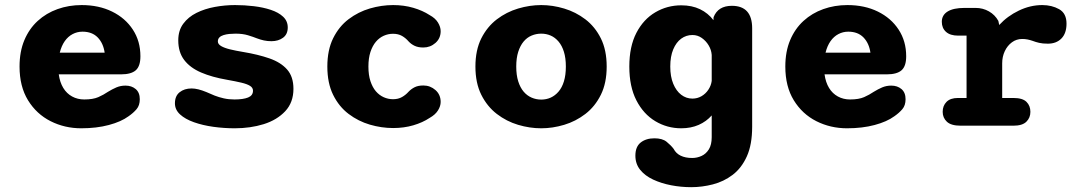

<svg xmlns="http://www.w3.org/2000/svg" viewBox="-20 -508 4373 776"><path d="M308.5 10.5Q241.5 10.5 184.5 -18.2Q127.5 -47 93.2 -102.8Q59 -158.5 59 -239Q59 -299.5 78.5 -345.8Q98 -392 132.5 -423.5Q167 -455 212.5 -471.2Q258 -487.5 310 -487.5Q379.5 -487.5 433 -461.2Q486.5 -435 517 -388.2Q547.5 -341.5 547.5 -280.5Q547.5 -240.5 528.8 -224Q510 -207.5 469 -207.5H217.5Q222 -175 235.8 -152.5Q249.5 -130 271.5 -118Q293.5 -106 320.5 -106Q356 -106 377.5 -115.5Q399 -125 416.5 -137Q433.5 -147.5 450.5 -154.8Q467.5 -162 487 -162Q512 -162 528.5 -148Q545 -134 545 -107Q545 -82 532 -66.8Q519 -51.5 499.5 -38Q469.5 -16 420 -2.8Q370.5 10.5 308.5 10.5ZM221.5 -295H403Q397.5 -333.5 374.8 -356.8Q352 -380 313.5 -380Q292 -380 273.5 -370.2Q255 -360.5 241.8 -341.8Q228.5 -323 221.5 -295Z M929 10.5Q885 10.5 842 4.5Q799 -1.5 763.8 -14Q728.5 -26.5 707.8 -45.5Q687 -64.5 687 -90.5Q687 -120 706 -135.2Q725 -150.5 754.5 -150.5Q767 -150.5 782 -146.8Q797 -143 814 -136Q830 -128.5 847.2 -121.8Q864.5 -115 884.5 -110.5Q904.5 -106 927.5 -106Q963 -106 982.8 -114Q1002.5 -122 1002.5 -141.5Q1002.5 -153.5 990.5 -161Q978.5 -168.5 955.2 -174Q932 -179.5 898 -185.5Q837 -196 792.8 -215Q748.5 -234 724.5 -265.5Q700.5 -297 700.5 -345Q700.5 -385 720.8 -412.2Q741 -439.5 774.2 -456Q807.5 -472.5 848.2 -480Q889 -487.5 930 -487.5Q968 -487.5 1005.8 -483Q1043.5 -478.5 1074.5 -468.2Q1105.5 -458 1124.2 -440.5Q1143 -423 1143 -397Q1143 -369.5 1124 -355.5Q1105 -341.5 1077 -341.5Q1061 -341.5 1047 -344.5Q1033 -347.5 1018.5 -353Q1003.5 -359 982.2 -365.5Q961 -372 932 -372Q919.5 -372 906.8 -370.8Q894 -369.5 883.5 -366.2Q873 -363 866.8 -356.8Q860.5 -350.5 860.5 -340.5Q860.5 -329.5 873.8 -321.8Q887 -314 909.8 -308.5Q932.5 -303 962.5 -298Q1023 -288 1069 -272Q1115 -256 1140.5 -227Q1166 -198 1166 -149Q1166 -94 1132.8 -58.5Q1099.5 -23 1045.8 -6.2Q992 10.5 929 10.5Z M1569 9.5Q1522 9.5 1475 -4.2Q1428 -18 1389 -47.5Q1350 -77 1326.5 -124.5Q1303 -172 1303 -239Q1303 -306 1326.5 -353.5Q1350 -401 1389 -430.5Q1428 -460 1475 -473.8Q1522 -487.5 1569 -487.5Q1612.5 -487.5 1650.2 -476.5Q1688 -465.5 1716.5 -447Q1739.5 -434.5 1750.2 -416.8Q1761 -399 1761 -382Q1761 -353 1740 -334.5Q1719 -316 1691 -316Q1670 -316 1655.8 -322.8Q1641.5 -329.5 1631 -341Q1620 -354 1604.8 -362.8Q1589.5 -371.5 1568.5 -371.5Q1549 -371.5 1531 -363.5Q1513 -355.5 1499.2 -339.2Q1485.5 -323 1477.2 -298Q1469 -273 1469 -239Q1469 -205 1477.2 -180Q1485.5 -155 1499.2 -139Q1513 -123 1531 -115Q1549 -107 1568.5 -107Q1589.5 -107 1604.8 -115.8Q1620 -124.5 1631 -137Q1642 -148.5 1656 -155.5Q1670 -162.5 1691 -162.5Q1719 -162.5 1740 -144Q1761 -125.5 1761 -96Q1761 -79 1750.2 -61.8Q1739.5 -44.5 1716.5 -31.5Q1688 -12.5 1650.2 -1.5Q1612.5 9.5 1569 9.5Z M2167.5 10.5Q2121 10.5 2074 -3.5Q2027 -17.5 1988 -47.5Q1949 -77.5 1925.2 -125Q1901.5 -172.5 1901.5 -239Q1901.5 -305.5 1925.2 -352.8Q1949 -400 1988 -429.8Q2027 -459.5 2074 -473.5Q2121 -487.5 2167.5 -487.5Q2213.5 -487.5 2260.2 -473.5Q2307 -459.5 2346 -429.8Q2385 -400 2408.5 -352.8Q2432 -305.5 2432 -239Q2432 -172.5 2408.5 -125Q2385 -77.5 2346 -47.5Q2307 -17.5 2260.2 -3.5Q2213.5 10.5 2167.5 10.5ZM2167.5 -105.5Q2188 -105.5 2205.8 -113.5Q2223.5 -121.5 2237.5 -137.8Q2251.5 -154 2259.2 -179.2Q2267 -204.5 2267 -239Q2267 -273.5 2259.2 -298.5Q2251.5 -323.5 2237.5 -340Q2223.5 -356.5 2205.8 -364.2Q2188 -372 2167.5 -372Q2147 -372 2128.5 -364.2Q2110 -356.5 2096.2 -340Q2082.5 -323.5 2074.5 -298.5Q2066.5 -273.5 2066.5 -239Q2066.5 -204.5 2074.5 -179.2Q2082.5 -154 2096.2 -137.8Q2110 -121.5 2128.5 -113.5Q2147 -105.5 2167.5 -105.5Z M2773.5 248.5Q2732.5 248.5 2692.5 240.8Q2652.5 233 2619.8 217.8Q2587 202.5 2567.5 178.5Q2548 154.5 2548 121Q2548 85 2569.5 68Q2591 51 2625 51Q2657 51 2674.2 65Q2691.5 79 2702.5 93.5Q2712 112 2731 121.2Q2750 130.5 2777.5 130.5Q2797.5 130.5 2815.5 122.2Q2833.5 114 2845 95.5Q2856.5 77 2856.5 46.5V-41.5Q2835 -17 2803.8 -3.2Q2772.5 10.5 2733.5 10.5Q2676.5 10.5 2628.5 -18.2Q2580.5 -47 2552 -102.5Q2523.5 -158 2523.5 -239Q2523.5 -320 2552 -375Q2580.5 -430 2628.5 -458.2Q2676.5 -486.5 2733.5 -486.5Q2776.5 -486.5 2809.2 -470.8Q2842 -455 2863.5 -426.5L2864 -438.5Q2882 -484.5 2938 -484.5Q3020 -484.5 3020 -393.5V4Q3020 76.5 2998.5 124Q2977 171.5 2941 198.8Q2905 226 2861.2 237.2Q2817.5 248.5 2773.5 248.5ZM2778.5 -109.5Q2798.5 -109.5 2815.2 -119.2Q2832 -129 2843 -145.5Q2854 -162 2856.5 -181V-286Q2855 -306.5 2844.2 -324.5Q2833.5 -342.5 2816.5 -354.5Q2799.5 -366.5 2778.5 -366.5Q2753.5 -366.5 2733.2 -351.8Q2713 -337 2701 -308.5Q2689 -280 2689 -239Q2689 -198.5 2701 -169.5Q2713 -140.5 2733.2 -125Q2753.5 -109.5 2778.5 -109.5Z M3403.5 10.5Q3336.5 10.5 3279.5 -18.2Q3222.5 -47 3188.2 -102.8Q3154 -158.5 3154 -239Q3154 -299.5 3173.5 -345.8Q3193 -392 3227.5 -423.5Q3262 -455 3307.5 -471.2Q3353 -487.5 3405 -487.5Q3474.5 -487.5 3528 -461.2Q3581.5 -435 3612 -388.2Q3642.5 -341.5 3642.5 -280.5Q3642.5 -240.5 3623.8 -224Q3605 -207.5 3564 -207.5H3312.5Q3317 -175 3330.8 -152.5Q3344.5 -130 3366.5 -118Q3388.5 -106 3415.5 -106Q3451 -106 3472.5 -115.5Q3494 -125 3511.5 -137Q3528.5 -147.5 3545.5 -154.8Q3562.5 -162 3582 -162Q3607 -162 3623.5 -148Q3640 -134 3640 -107Q3640 -82 3627 -66.8Q3614 -51.5 3594.5 -38Q3564.5 -16 3515 -2.8Q3465.5 10.5 3403.5 10.5ZM3316.5 -295H3498Q3492.5 -333.5 3469.8 -356.8Q3447 -380 3408.5 -380Q3387 -380 3368.5 -370.2Q3350 -360.5 3336.8 -341.8Q3323.5 -323 3316.5 -295Z M4030.5 -112H4076Q4113 -112 4128.8 -96.2Q4144.5 -80.5 4144.5 -56Q4144.5 -32 4128.2 -16Q4112 0 4076 0H3862.5Q3824 0 3807 -16Q3790 -32 3790 -56Q3790 -80.5 3805.5 -96.2Q3821 -112 3851.5 -112H3886.5V-364H3852.5Q3820.5 -364 3803.5 -379.2Q3786.5 -394.5 3786.5 -420Q3786.5 -447 3810 -461.5Q3833.5 -476 3878 -476H3923Q3952.5 -476 3977 -462Q4001.5 -448 4015 -423.5L4018.5 -407Q4051.5 -443 4097.8 -465.2Q4144 -487.5 4192.5 -487.5Q4231 -487.5 4260.8 -470.8Q4290.5 -454 4290.5 -412.5Q4290.5 -373.5 4270 -352.5Q4249.5 -331.5 4215 -331.5Q4194 -331.5 4180 -334.8Q4166 -338 4153 -343Q4143 -346.5 4132.8 -348.5Q4122.5 -350.5 4111.5 -350.5Q4088 -350.5 4069.8 -337Q4051.5 -323.5 4041 -301.2Q4030.5 -279 4030.5 -252Z"/></svg>

Font: Sono ExtraLight Monospace
Style: Bold
Weight: 700
Version: Version 2.112